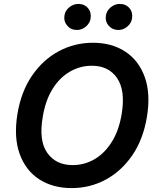

<svg xmlns="http://www.w3.org/2000/svg" viewBox="-20 -957 815 987"><path d="M735.1 -355.1Q715.9 -239.7 659.6 -158Q603.3 -76.3 522.7 -33.2Q442.1 9.9 348.7 9.9Q251.1 9.9 181.3 -35.5Q111.5 -81 80.8 -166.4Q50.1 -251.8 69.6 -371.1Q88.8 -486.9 145.1 -568.7Q201.3 -650.6 282.5 -693.9Q363.6 -737.2 457.7 -737.2Q554.7 -737.2 624.1 -691.6Q693.5 -646 724.3 -560.4Q755 -474.8 735.1 -355.1ZM605.5 -371.1Q625.4 -492.2 581.9 -555.6Q538.4 -619 452.4 -619Q391 -619 338.4 -588.2Q285.9 -557.5 249.5 -498.6Q213.1 -439.6 199.6 -355.1Q178.6 -233.3 223.2 -170.8Q267.8 -108.3 353 -108.3Q414.4 -108.3 466.4 -138.8Q518.5 -169.4 555 -228Q591.6 -286.6 605.5 -371.1ZM588.1 -802.9Q557.9 -802.9 538.7 -825.1Q519.5 -847.3 524.5 -877.8Q528.8 -903.1 549.7 -919.9Q570.7 -936.8 595.5 -936.8Q627.1 -936.8 645.4 -915.1Q663.7 -893.5 658.7 -861.9Q655.2 -838.1 634.8 -820.5Q614.3 -802.9 588.1 -802.9ZM375 -802.9Q344.8 -802.9 325.6 -825.3Q306.5 -847.7 311.4 -877.8Q315.3 -903.1 336.5 -919.9Q357.6 -936.8 382.5 -936.8Q414.1 -936.8 432.4 -915.1Q450.6 -893.5 445.7 -861.9Q442.1 -838.1 421.7 -820.5Q401.3 -802.9 375 -802.9Z"/></svg>

Font: Inter UI Semi Bold
Style: Italic
Weight: 600
Italic angle: -9.39999°
Designer: Rasmus Andersson
Foundry: rsms
Version: 3.2;8d6f07862